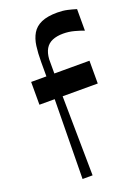

<svg xmlns="http://www.w3.org/2000/svg" viewBox="-142 -803 621 863"><g transform="rotate(-20 168.0 -371.0)"><path d="M98 0 103 -380H30V-489H103Q103 -503 103 -518.5Q103 -534 103 -558Q103 -600 107.5 -633.5Q112 -667 126.5 -691.5Q141 -716 170 -729Q199 -742 247 -742Q273 -742 295 -737Q317 -732 336 -726V-623Q318 -630 292 -637Q266 -644 239 -644Q209 -644 187.5 -635Q166 -626 154.5 -606.5Q143 -587 141 -557Q141 -532 141 -517Q141 -502 141 -489H309V-380H141L146 0Z"/></g></svg>

Font: Ojuju SemiBold
Style: Regular
Weight: 600
Designer: Chisaokwu Joboson, Mirko Velimirovic
Foundry: Udi Foundry
Version: Version 1.000